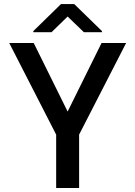

<svg xmlns="http://www.w3.org/2000/svg" viewBox="-20 -943 678 963"><path d="M149.1 -727.3 319.2 -383.5 489.3 -727.3H612.6L376.8 -267.8V0H261.7V-267.8L26.3 -727.3ZM238.6 -781.6 319.2 -860.1 400.6 -781.6H491.5V-786.9L352.3 -922.6H285.9L147 -786.9V-781.6Z"/></svg>

Font: Interface Medium
Style: Regular
Weight: 500
Designer: Rasmus Andersson
Foundry: rsms
Version: Version 1.8